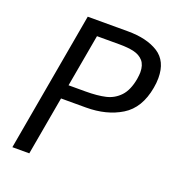

<svg xmlns="http://www.w3.org/2000/svg" viewBox="-132 -831 863 938"><g transform="rotate(20 300.0 -362.5)"><path d="M164.5 -725H373Q472 -725 531.8 -687Q591.5 -649 591.5 -561Q591.5 -535.5 586.5 -509Q567 -398 491 -351.5Q415 -305 308 -305H178.5L124.5 0H36.5ZM495.5 -522Q499 -545 499 -557Q499 -595 480.8 -615.8Q462.5 -636.5 431.8 -643.8Q401 -651 357 -651H239.5L191 -378H278.5Q341 -378 383 -387.8Q425 -397.5 454.8 -429Q484.5 -460.5 495.5 -522Z"/></g></svg>

Font: JuliaMono
Style: Italic
Weight: 400
Italic angle: -9°
Monospace: yes
Designer: cormullion
Foundry: corm
Version: Version 0.057; ttfautohint (v1.8.4)